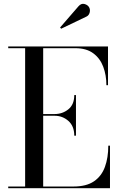

<svg xmlns="http://www.w3.org/2000/svg" viewBox="-20 -996 637 1016"><path d="M438 -908.5 303.5 -844 298 -850.5 395.5 -963Q410 -979.5 427.2 -974.8Q444.5 -970 451.5 -957.5Q458.5 -945 454.5 -929.8Q450.5 -914.5 438 -908.5ZM373 -278Q373 -328.5 342 -356Q311 -383.5 268.5 -383.5H208.5V-9H368.5Q437 -9 477.2 -36.5Q517.5 -64 535.2 -112.8Q553 -161.5 553 -225H562V0H23.5V-9H113V-741H23.5V-750H551.5V-545H543Q543 -598.5 526.2 -643Q509.5 -687.5 473.2 -714.2Q437 -741 378.5 -741H208.5V-392.5H268.5Q311 -392.5 342 -417.8Q373 -443 373 -493H382V-278Z"/></svg>

Font: Bodoni* 24pt
Style: Regular
Weight: 400
Version: Version 2.3